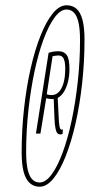

<svg xmlns="http://www.w3.org/2000/svg" viewBox="-20 -915 340 727"><path d="M130 -208Q108 -208 92.5 -222Q77 -236 69.5 -264.5Q62 -293 62 -338Q62 -422 71 -503.5Q80 -585 96 -655.5Q112 -726 133.5 -780Q155 -834 180 -864.5Q205 -895 232 -895Q255 -895 270 -881.5Q285 -868 292.5 -839Q300 -810 300 -765Q300 -681 291 -599.5Q282 -518 266 -447.5Q250 -377 228.5 -323Q207 -269 182 -238.5Q157 -208 130 -208ZM130 -224Q153 -224 175.5 -254.5Q198 -285 217.5 -338Q237 -391 251.5 -459.5Q266 -528 274.5 -606Q283 -684 283 -763Q283 -803 277.5 -828.5Q272 -854 260.5 -866.5Q249 -879 232 -879Q209 -879 186.5 -848.5Q164 -818 144.5 -765Q125 -712 110.5 -643.5Q96 -575 87.5 -497Q79 -419 79 -340Q79 -300 84.5 -274.5Q90 -249 101.5 -236.5Q113 -224 130 -224ZM116 -409 164 -715Q173 -718 182 -719.5Q191 -721 202 -721Q222 -721 232.5 -707Q243 -693 243 -653Q243 -630 238 -608Q233 -586 223 -569Q213 -552 197 -543L188 -540Q182 -540 176 -540Q170 -540 165 -541Q160 -542 155 -543L133 -409ZM176 -555Q191 -555 202.5 -566.5Q214 -578 220.5 -600.5Q227 -623 227 -655Q227 -681 221 -693Q215 -705 202 -705Q198 -705 194 -704.5Q190 -704 186.5 -703.5Q183 -703 179 -702L157 -558Q160 -557 164.5 -556Q169 -555 176 -555ZM209 -406Q202 -406 197.5 -410.5Q193 -415 190 -429Q187 -443 186 -472Q185 -501 183 -550L198 -553Q201 -503 202 -475Q203 -447 205.5 -435.5Q208 -424 213 -424Q214 -424 215.5 -424.5Q217 -425 218 -426L217 -408Q216 -407 213.5 -406.5Q211 -406 209 -406Z"/></svg>

Font: Georama
Style: Italic
Weight: 400
Width: 2
Italic angle: -9°
Designer: Jean-Baptiste Levee
Foundry: Production Type
Version: Version 1.000